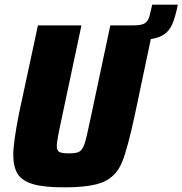

<svg xmlns="http://www.w3.org/2000/svg" viewBox="-20 -797 784 825"><path d="M744 -777 741 -762Q731 -717 719.5 -691.5Q708 -666 687 -650.5Q666 -635 628 -629L561 -311Q529 -161 505 -101.5Q481 -42 428 -17Q375 8 256 8Q170 8 123 -5.5Q76 -19 56.5 -49Q37 -79 37 -132Q37 -184 62 -311L143 -688H330L241 -269Q224 -190 224 -170Q224 -150 235 -144Q246 -138 276 -138Q308 -138 321 -145.5Q334 -153 342.5 -177Q351 -201 365 -269L454 -688H553Q581 -688 595 -693.5Q609 -699 616 -712Q623 -725 628 -751L634 -777Z"/></svg>

Font: Saira Semi Condensed ExtraBold
Style: Italic
Weight: 800
Width: 4
Italic angle: -12°
Designer: Hector Gatti with collaboration of the Omnibus-Type team
Foundry: Omnibus-Type
Version: Version 1.001; ttfautohint (v1.8)